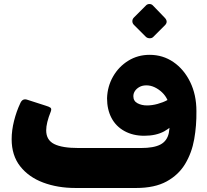

<svg xmlns="http://www.w3.org/2000/svg" viewBox="-20 -928 1029 956"><path d="M356 8Q267 8 195 -19Q123 -46 80.5 -100Q38 -154 38 -235Q38 -279 50 -326.5Q62 -374 81 -414Q92 -440 117 -431L207 -402Q224 -397 231 -392Q238 -387 233 -373Q210 -316 210 -279Q210 -231 249.5 -211Q289 -191 371 -191H486V8ZM460 8Q443 8 437.5 2Q432 -4 432 -12.5Q432 -21 432 -27V-154Q432 -173 437 -182Q442 -191 460 -191H682Q746 -191 779 -208.5Q812 -226 820.5 -265.5Q829 -305 817 -372L855 -330Q838 -296 797.5 -274Q757 -252 698 -252Q642 -252 599.5 -275.5Q557 -299 535 -341Q513 -383 513 -439Q515 -498 543 -547Q571 -596 618.5 -625.5Q666 -655 725 -655Q791 -655 843.5 -619Q896 -583 927 -519.5Q958 -456 958 -375Q959 -303 947 -235Q935 -167 902 -112Q869 -57 809.5 -24.5Q750 8 658 8ZM712 -403Q737 -403 764.5 -410.5Q792 -418 814 -430Q804 -452 787 -468Q770 -484 750 -493.5Q730 -503 709 -503Q689 -503 674.5 -495Q660 -487 652 -475Q644 -463 644 -449Q644 -425 664.5 -414Q685 -403 712 -403ZM743 -744Q736 -737 724.5 -737.5Q713 -738 706 -745L647 -804Q639 -812 639 -822.5Q639 -833 647 -841L706 -900Q713 -908 724 -908Q735 -908 742 -900L799 -841Q819 -821 802 -803Z"/></svg>

Font: Rubik ExtraBold
Style: Italic
Weight: 800
Italic angle: -12°
Designer: Hubert and Fischer
Foundry: Hubert and Fischer
Version: Version 2.300;gftools[0.9.30]